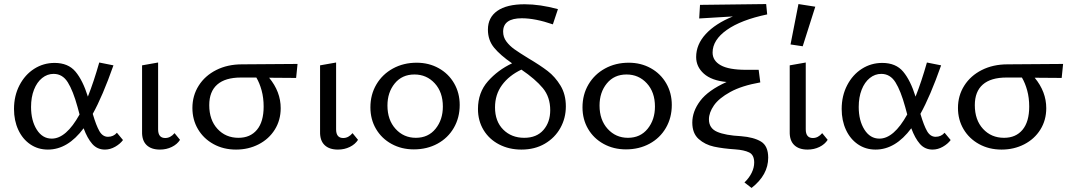

<svg xmlns="http://www.w3.org/2000/svg" viewBox="-20 -731 5280 946"><path d="M586 -41Q572 -22 547.5 -8Q523 6 497 6Q459 6 434.5 -22Q410 -50 392 -99Q314 6 216 6Q167 6 129 -20Q91 -46 70 -91.5Q49 -137 49 -194Q49 -259 76 -311Q103 -363 148.5 -392Q194 -421 249 -421Q316 -421 352 -378Q388 -335 413 -255Q442 -328 469 -423L539 -409Q485 -256 437 -170Q454 -112 470 -84.5Q486 -57 512 -57Q539 -57 556 -77ZM372 -167 362 -204Q340 -284 314 -325.5Q288 -367 244 -367Q213 -367 187.5 -346.5Q162 -326 147.5 -289Q133 -252 133 -204Q133 -137 161 -92.5Q189 -48 235 -48Q306 -48 372 -167Z M680 -82V-409L759 -423V-94Q759 -51 794 -51Q820 -51 840 -75L867 -42Q853 -20 826.5 -7Q800 6 768 6Q725 6 702 -16.5Q679 -39 680 -82Z M1439 -347 1306 -348Q1363 -279 1363 -198Q1363 -139 1334 -92.5Q1305 -46 1254.5 -20Q1204 6 1143 6Q1081 6 1032 -21Q983 -48 955.5 -94.5Q928 -141 928 -199Q928 -260 959 -309Q990 -358 1045.5 -386Q1101 -414 1172 -414L1446 -416ZM1243 -349H1167Q1090 -349 1050.5 -314.5Q1011 -280 1011 -213Q1011 -140 1051.5 -96Q1092 -52 1155 -52Q1213 -52 1246 -91.5Q1279 -131 1279 -206Q1279 -249 1269 -285.5Q1259 -322 1243 -349Z M1557 -82V-409L1636 -423V-94Q1636 -51 1671 -51Q1697 -51 1717 -75L1744 -42Q1730 -20 1703.5 -7Q1677 6 1645 6Q1602 6 1579 -16.5Q1556 -39 1557 -82Z M1805 -202Q1805 -265 1834.5 -315Q1864 -365 1916 -393.5Q1968 -422 2033 -422Q2093 -422 2141.5 -395Q2190 -368 2217.5 -320.5Q2245 -273 2245 -214Q2245 -151 2216 -101Q2187 -51 2135.5 -23Q2084 5 2019 5Q1958 5 1909 -22Q1860 -49 1832.5 -96Q1805 -143 1805 -202ZM2162 -206Q2162 -277 2122 -320.5Q2082 -364 2022 -364Q1961 -364 1925 -320Q1889 -276 1889 -211Q1889 -140 1929 -96Q1969 -52 2029 -52Q2090 -52 2126 -96.5Q2162 -141 2162 -206Z M2583 -444Q2642 -409 2678.5 -381Q2715 -353 2741.5 -309.5Q2768 -266 2768 -207Q2768 -149 2741 -100.5Q2714 -52 2664.5 -23Q2615 6 2549 6Q2488 6 2439 -19.5Q2390 -45 2362.5 -90.5Q2335 -136 2335 -194Q2335 -275 2384 -330.5Q2433 -386 2503 -419Q2445 -459 2414.5 -496Q2384 -533 2384 -585Q2384 -645 2430.5 -677.5Q2477 -710 2565 -710Q2641 -710 2729 -686L2704 -611Q2617 -641 2551 -641Q2459 -641 2459 -575Q2459 -548 2475 -526.5Q2491 -505 2515 -488Q2539 -471 2583 -444ZM2691 -188Q2691 -253 2654.5 -297Q2618 -341 2549 -388Q2488 -359 2453.5 -312Q2419 -265 2419 -202Q2419 -133 2459.5 -92.5Q2500 -52 2563 -52Q2624 -52 2657.5 -90.5Q2691 -129 2691 -188Z M2850 -202Q2850 -265 2879.5 -315Q2909 -365 2961 -393.5Q3013 -422 3078 -422Q3138 -422 3186.5 -395Q3235 -368 3262.5 -320.5Q3290 -273 3290 -214Q3290 -151 3261 -101Q3232 -51 3180.5 -23Q3129 5 3064 5Q3003 5 2954 -22Q2905 -49 2877.5 -96Q2850 -143 2850 -202ZM3207 -206Q3207 -277 3167 -320.5Q3127 -364 3067 -364Q3006 -364 2970 -320Q2934 -276 2934 -211Q2934 -140 2974 -96Q3014 -52 3074 -52Q3135 -52 3171 -96.5Q3207 -141 3207 -206Z M3765 46Q3765 131 3683 195L3648 168Q3671 146 3683.5 120.5Q3696 95 3696 70Q3696 32 3671 20Q3646 8 3603 5Q3542 1 3498 -8.5Q3454 -18 3422.5 -46Q3391 -74 3391 -127Q3391 -182 3430 -234Q3469 -286 3560 -327Q3486 -334 3448 -368Q3410 -402 3410 -450Q3410 -512 3457.5 -563.5Q3505 -615 3591 -650L3425 -640L3429 -707L3755 -711L3760 -660Q3631 -633 3561 -583.5Q3491 -534 3491 -472Q3491 -432 3531 -409.5Q3571 -387 3656 -387H3718L3726 -325Q3635 -309 3578.5 -278Q3522 -247 3497.5 -211.5Q3473 -176 3473 -143Q3473 -99 3513.5 -81.5Q3554 -64 3631 -60Q3694 -55 3729.5 -33.5Q3765 -12 3765 46Z M3875 -512 3914 -711 3997 -698 3935 -503ZM3871 -82V-409L3950 -423V-94Q3950 -51 3985 -51Q4011 -51 4031 -75L4058 -42Q4044 -20 4017.5 -7Q3991 6 3959 6Q3916 6 3893 -16.5Q3870 -39 3871 -82Z M4664 -41Q4650 -22 4625.5 -8Q4601 6 4575 6Q4537 6 4512.5 -22Q4488 -50 4470 -99Q4392 6 4294 6Q4245 6 4207 -20Q4169 -46 4148 -91.5Q4127 -137 4127 -194Q4127 -259 4154 -311Q4181 -363 4226.5 -392Q4272 -421 4327 -421Q4394 -421 4430 -378Q4466 -335 4491 -255Q4520 -328 4547 -423L4617 -409Q4563 -256 4515 -170Q4532 -112 4548 -84.5Q4564 -57 4590 -57Q4617 -57 4634 -77ZM4450 -167 4440 -204Q4418 -284 4392 -325.5Q4366 -367 4322 -367Q4291 -367 4265.5 -346.5Q4240 -326 4225.5 -289Q4211 -252 4211 -204Q4211 -137 4239 -92.5Q4267 -48 4313 -48Q4384 -48 4450 -167Z M5211 -347 5078 -348Q5135 -279 5135 -198Q5135 -139 5106 -92.5Q5077 -46 5026.5 -20Q4976 6 4915 6Q4853 6 4804 -21Q4755 -48 4727.5 -94.5Q4700 -141 4700 -199Q4700 -260 4731 -309Q4762 -358 4817.5 -386Q4873 -414 4944 -414L5218 -416ZM5015 -349H4939Q4862 -349 4822.5 -314.5Q4783 -280 4783 -213Q4783 -140 4823.5 -96Q4864 -52 4927 -52Q4985 -52 5018 -91.5Q5051 -131 5051 -206Q5051 -249 5041 -285.5Q5031 -322 5015 -349Z"/></svg>

Font: Ysabeau Infant Medium
Style: Regular
Weight: 500
Designer: Christian Thalmann (Catharsis Fonts)
Version: Version 0.003